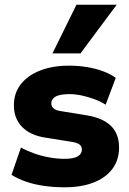

<svg xmlns="http://www.w3.org/2000/svg" viewBox="-20 -785 549 816"><path d="M255 11Q209 11 167 5Q125 -1 90.5 -13Q56 -25 29 -42L69 -158Q94 -144 125 -133Q156 -122 189.5 -116Q223 -110 254 -110Q293 -110 310.5 -120.5Q328 -131 328 -149Q328 -164 317 -171.5Q306 -179 286 -182L173 -200Q108 -210 73.5 -246Q39 -282 39 -337Q39 -389 68 -426.5Q97 -464 150 -485Q203 -506 274 -506Q310 -506 346 -500.5Q382 -495 414.5 -483.5Q447 -472 472 -454L429 -340Q409 -353 382.5 -363Q356 -373 328 -379Q300 -385 276 -385Q233 -385 215.5 -374Q198 -363 198 -346Q198 -333 207.5 -324.5Q217 -316 237 -313L348 -295Q416 -284 451 -250.5Q486 -217 486 -158Q486 -105 457.5 -67Q429 -29 377 -9Q325 11 255 11ZM203 -558 305 -765H476L322 -558Z"/></svg>

Font: Nunito Sans 11pt Black
Style: Regular
Weight: 900
Version: Version 3.101;gftools[0.9.27]